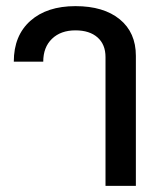

<svg xmlns="http://www.w3.org/2000/svg" viewBox="-20 -606 533 626"><path d="M324 -420Q324 -461 298 -484Q272 -507 226 -507Q178 -507 149.5 -479.5Q121 -452 121 -405H25Q25 -490 79 -538Q133 -586 226 -586Q318 -586 370.5 -543Q423 -500 423 -424V0H324Z"/></svg>

Font: Sarabun Medium
Style: Regular
Weight: 500
Designer: Suppakit Chalermlarp | Katatrad Co.,Ltd.
Foundry: Cadson Demak Co.,Ltd.
Version: Version 1.000; ttfautohint (v1.6)